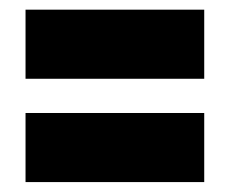

<svg xmlns="http://www.w3.org/2000/svg" viewBox="-20 -562 468 391"><path d="M32 -191.2H395.9V-331.9H32ZM32 -542.3V-401.6H395.9V-542.3Z"/></svg>

Font: JUMBOTRON
Style: Regular
Weight: 400
Designer: Ian Langley
Foundry: Ian Langley
Version: Version 1.005;Fontself Maker 3.5.8